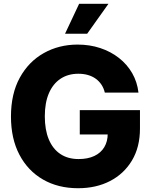

<svg xmlns="http://www.w3.org/2000/svg" viewBox="-20 -970 789 1000"><path d="M386.7 10.3Q282.2 10.3 203.6 -35.2Q125 -80.6 81.1 -164.3Q37.1 -248 37.1 -362.8Q37.1 -481.9 83.3 -565.7Q129.4 -649.4 208.3 -693.6Q287.1 -737.8 384.3 -737.8Q447.3 -737.8 502 -719.7Q556.6 -701.7 599.4 -668.2Q642.1 -634.8 668.5 -588.9Q694.8 -543 701.2 -487.8H525.9Q520.5 -510.7 508.3 -529.1Q496.1 -547.4 478.5 -560.1Q460.9 -572.8 438.2 -579.3Q415.5 -585.9 388.2 -585.9Q334.5 -585.9 295.2 -559.8Q255.9 -533.7 234.6 -484.1Q213.4 -434.6 213.4 -364.3Q213.4 -293.9 234.1 -244.1Q254.9 -194.3 294.2 -168Q333.5 -141.6 389.2 -141.6Q437.5 -141.6 471.4 -157.7Q505.4 -173.8 523.2 -203.6Q541 -233.4 541 -273.4L575.2 -269.5H395.5V-396.5H709V-300.3Q709 -204.1 667.5 -134.5Q626 -64.9 553.5 -27.3Q481 10.3 386.7 10.3ZM318.8 -794.4 392.1 -950.2H544.9L434.1 -794.4Z"/></svg>

Font: Inter 18pt ExtraBold
Style: Regular
Weight: 800
Designer: Rasmus Andersson
Foundry: rsms
Version: Version 4.001;git-66647c0bb